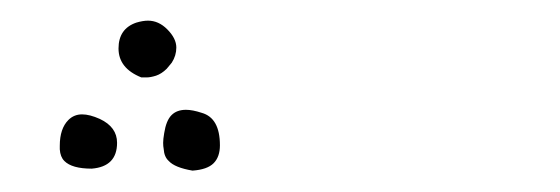

<svg xmlns="http://www.w3.org/2000/svg" viewBox="-20 6 540 185"><path d="M191.9 146Q191.9 119.6 174.3 114.7Q165.5 111.8 159.2 111.8Q150.4 111.8 145.3 116.9Q140.1 122.1 138.2 134.3Q137.2 140.1 137.2 143.6Q137.2 147 137.7 149.4Q138.2 157.2 142.6 161.1Q148.4 167.5 165.5 170.4Q179.7 169.4 185.8 163.3Q191.9 157.2 191.9 146ZM68.4 168.5Q92.8 166.5 92.8 143.6Q92.8 128.4 76.2 120.6Q66.4 116.2 59.1 116.2Q51.3 116.2 45.9 121.6Q37.6 129.9 37.6 146.5Q37.6 147.9 37.6 149.9Q38.1 157.2 42 161.1Q49.3 168.5 68.4 168.5ZM116.2 80.6Q117.7 80.6 121.3 80.6Q125 80.6 130.4 78.9Q135.7 77.1 140.6 72.3L145.5 66.4Q149.9 59.6 149.9 51.8Q149.9 43 141.1 34.2Q132.8 25.9 122.6 25.9Q117.7 25.9 111.3 27.8Q94.2 33.7 94.2 52.7Q94.2 71.8 116.2 80.6Z"/></svg>

Font: Bakudai
Style: Light
Weight: 300
Version: Version 1.48